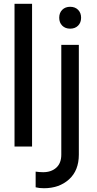

<svg xmlns="http://www.w3.org/2000/svg" viewBox="-20 -777 514 1018"><path d="M57 -757H150V0H57ZM169 216V133Q190 136 209 136Q252 136 278.5 112Q305 88 305 43V-539H398V43Q398 127 346 174Q294 221 213 221Q187 221 169 216ZM352 -741Q378 -741 394 -725Q410 -709 410 -683Q410 -657 394 -641Q378 -625 352 -625Q326 -625 310 -641Q294 -657 294 -683Q294 -709 310 -725Q326 -741 352 -741Z"/></svg>

Font: BLUETTI 2.0 Normal
Style: Normal
Weight: 400
Designer: Stijn de Vries
Foundry: tokotype
Version: Version 2.005;October 31, 2023;FontCreator 14.0.0.2814 64-bi